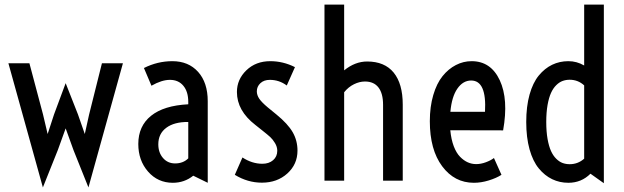

<svg xmlns="http://www.w3.org/2000/svg" viewBox="-20 -798 2757 848"><path d="M169.4 29.8 17.1 -518.6H109.9L169.9 -293L190.4 -206.1L218.8 -293L270 -430.7L324.2 -293L354.5 -206.1L373.5 -292L430.2 -518.6H522.9L370.6 29.8L304.7 -134.8L270 -231L235.4 -135.3Z M590.8 -162.1Q590.8 -241.2 647.2 -286.6Q703.6 -332 811.5 -337.4V-347.7Q811.5 -393.1 789.8 -419.2Q768.1 -445.3 730.5 -445.3Q694.3 -445.3 648.9 -419.4L615.7 -497.6Q675.8 -527.8 741.2 -527.8Q812.5 -527.8 855 -480.5Q897.5 -433.1 897.5 -351.1V9.3L833.5 -22Q794.4 9.3 743.2 9.3Q677.2 9.3 634 -40Q590.8 -89.4 590.8 -162.1ZM679.2 -160.6Q679.2 -124 700 -100.1Q720.7 -76.2 753.4 -76.2Q789.1 -76.2 811.5 -98.6V-259.3Q749.5 -259.8 714.4 -233.6Q679.2 -207.5 679.2 -160.6Z M1017.1 -25.9 1050.8 -102.5Q1093.3 -74.7 1138.7 -74.7Q1168 -74.7 1186.3 -90.6Q1204.6 -106.4 1204.6 -132.3Q1204.6 -149.4 1194.6 -166Q1184.6 -182.6 1173.3 -192.9Q1162.1 -203.1 1141.1 -219.7L1107.9 -246.1Q1026.4 -309.1 1026.4 -391.6Q1026.4 -447.3 1068.1 -487.5Q1109.9 -527.8 1173.8 -527.8Q1230.5 -527.8 1282.7 -501.5L1246.6 -420.4Q1212.9 -445.3 1171.9 -445.3Q1145.5 -445.3 1129.9 -430.4Q1114.3 -415.5 1114.3 -394.5Q1114.3 -377.9 1125.2 -361.8Q1136.2 -345.7 1162.6 -323.7L1200.7 -292.5Q1251.5 -251 1272.7 -214.1Q1293.9 -177.2 1293.9 -132.8Q1293.9 -72.3 1249 -31.7Q1204.1 8.8 1136.7 8.8Q1073.7 8.8 1017.1 -25.9Z M1413.1 0V-777.8H1500V-487.3Q1548.3 -526.4 1601.6 -526.4Q1678.7 -526.4 1718.8 -477.3Q1758.8 -428.2 1758.8 -335.9V0H1671.9V-335Q1671.9 -385.3 1651.6 -411.6Q1631.3 -438 1591.8 -438Q1567.9 -438 1543.5 -426Q1519 -414.1 1500 -390.6V0Z M2072.8 9.3Q1987.3 9.3 1932.9 -63.7Q1878.4 -136.7 1878.4 -262.7Q1878.4 -326.7 1893.6 -378.2Q1908.7 -429.7 1934.6 -461.7Q1960.4 -493.7 1993.4 -510.7Q2026.4 -527.8 2063 -527.8Q2147.9 -527.8 2187.3 -443.6Q2226.6 -359.4 2202.1 -222.2L1968.8 -222.7Q1972.7 -182.1 1984.1 -152.1Q1995.6 -122.1 2012 -105.5Q2028.3 -88.9 2045.9 -81.1Q2063.5 -73.2 2083 -73.2Q2104 -73.2 2126.2 -81.5Q2148.4 -89.8 2161.6 -100.1L2194.8 -25.9Q2171.9 -11.2 2138.4 -1Q2105 9.3 2072.8 9.3ZM1969.2 -304.2H2122.1Q2129.9 -442.4 2061 -442.4Q2024.9 -442.4 2000 -406.5Q1975.1 -370.6 1969.2 -304.2Z M2490.2 9.3Q2451.7 9.3 2418.7 -6.6Q2385.7 -22.5 2359.6 -54.2Q2333.5 -85.9 2318.8 -138.4Q2304.2 -190.9 2304.2 -259.3Q2304.2 -327.6 2318.8 -380.1Q2333.5 -432.6 2359.6 -464.4Q2385.7 -496.1 2418.7 -512Q2451.7 -527.8 2490.2 -527.8Q2527.3 -527.8 2560.1 -508.8V-777.8H2647V11.2L2587.9 -30.8Q2547.9 9.3 2490.2 9.3ZM2496.1 -72.8Q2532.7 -72.8 2560.1 -97.2V-420.9Q2532.7 -445.8 2496.1 -445.8Q2479.5 -445.8 2464.8 -440.4Q2450.2 -435.1 2436.8 -421.9Q2423.3 -408.7 2413.8 -387.9Q2404.3 -367.2 2398.4 -334.5Q2392.6 -301.8 2392.6 -259.3Q2392.6 -216.8 2398.4 -184.1Q2404.3 -151.4 2413.8 -130.6Q2423.3 -109.9 2436.8 -96.7Q2450.2 -83.5 2464.8 -78.1Q2479.5 -72.8 2496.1 -72.8Z"/></svg>

Font: Voltaire
Style: Regular
Weight: 400
Designer: Yvonne Schttler
Foundry: Yvonne Schttler
Version: Version 1.003